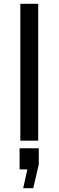

<svg xmlns="http://www.w3.org/2000/svg" viewBox="-20 -740 308 1010"><path d="M181 0H87V-720H181ZM184 125 155 250H102L124 151H83V40H184Z"/></svg>

Font: Chivo
Style: Regular
Weight: 400
Designer: Hector Gatti
Foundry: Omnibus-Type
Version: Version 1.006; ttfautohint (v1.4.1)